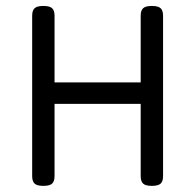

<svg xmlns="http://www.w3.org/2000/svg" viewBox="-20 -604 640 629"><path d="M514.2 -552.7V-26.9Q514.2 -9.8 506.1 -2.4Q498 4.9 478 4.9H477.1Q457 4.9 449 -2.4Q440.9 -9.8 440.9 -26.9V-263.7H158.7V-26.9Q158.7 -9.8 150.6 -2.4Q142.6 4.9 122.6 4.9H121.6Q101.6 4.9 93.5 -2.4Q85.4 -9.8 85.4 -26.9V-552.7Q85.4 -569.8 93.5 -577.1Q101.6 -584.5 121.6 -584.5H122.6Q142.6 -584.5 150.6 -577.1Q158.7 -569.8 158.7 -552.7V-334H440.9V-552.7Q440.9 -569.8 449 -577.1Q457 -584.5 477.1 -584.5H478Q498 -584.5 506.1 -577.1Q514.2 -569.8 514.2 -552.7Z"/></svg>

Font: Courier Prime Code
Style: Regular
Weight: 400
Designer: Alan Dague-Greene
Foundry: Quote-Unquote Apps
Version: Version 3.0318